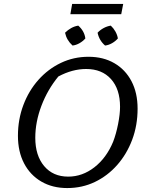

<svg xmlns="http://www.w3.org/2000/svg" viewBox="-20 -945 756 974"><path d="M321 9Q246 9 189.5 -24Q133 -57 102 -116.5Q71 -176 71 -256Q71 -339 98.5 -412Q126 -485 175 -540Q224 -595 289 -626Q354 -657 429 -657Q504 -657 560 -624.5Q616 -592 647 -533Q678 -474 678 -394Q678 -309 650.5 -236Q623 -163 574.5 -108Q526 -53 461.5 -22Q397 9 321 9ZM326 -49Q398 -49 459 -96.5Q520 -144 554 -226Q569 -265 579 -315.5Q589 -366 589 -403Q589 -493 543 -544Q497 -595 417 -595Q347 -595 276 -557Q221 -490 190 -408Q159 -326 159 -246Q159 -156 204 -102.5Q249 -49 326 -49ZM337 -873 346 -925H605L595 -873ZM348 -714Q318 -741 310 -779Q324 -793 341 -802.5Q358 -812 377 -815Q408 -788 413 -750Q401 -736 383.5 -726Q366 -716 348 -714ZM513 -714Q483 -740 475 -779Q488 -793 505.5 -802.5Q523 -812 542 -815Q556 -802 565.5 -785Q575 -768 578 -750Q566 -736 548.5 -726Q531 -716 513 -714Z"/></svg>

Font: Piazzolla SC
Style: Italic
Weight: 400
Italic angle: -11.3°
Designer: Juan Pablo del Peral
Foundry: Huerta Tipografica
Version: Version 1.330